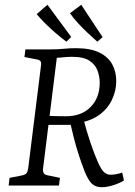

<svg xmlns="http://www.w3.org/2000/svg" viewBox="-20 -774 562 801"><path d="M16 0 20 -32 71 -42Q86 -45 91 -52Q96 -59 98 -75L151 -500Q153 -513 149 -518.5Q145 -524 134 -526L82 -536L86 -568H192Q222 -568 246 -570.5Q270 -573 296 -573Q358 -573 395 -554.5Q432 -536 448.5 -505Q465 -474 465 -436Q465 -394 446 -355.5Q427 -317 389.5 -291.5Q352 -266 296 -260L274 -253H169L173 -291Q190 -290 213.5 -289.5Q237 -289 255 -289Q320 -289 358 -327.5Q396 -366 396 -429Q396 -454 387 -479Q378 -504 353.5 -520.5Q329 -537 281 -537Q262 -537 244 -535Q226 -533 217 -533L159 -66Q159 -61 161.5 -53.5Q164 -46 177 -43L230 -32L226 0ZM404 7Q379 7 363.5 -7.5Q348 -22 333 -59Q321 -90 309.5 -125Q298 -160 288.5 -197Q279 -234 271 -270L326 -285Q341 -227 358 -177Q375 -127 390 -94Q403 -66 414.5 -55.5Q426 -45 442 -45Q463 -45 490 -54L497 -21Q482 -11 454.5 -2Q427 7 404 7ZM408 -619 386 -600Q369 -615 346.5 -636Q324 -657 304 -679Q284 -701 272 -719L319 -754ZM277 -620 257 -600Q238 -614 214 -634.5Q190 -655 168 -677Q146 -699 133 -715L178 -754Z"/></svg>

Font: Rasa Light
Style: Italic
Weight: 300
Italic angle: -7.10001°
Designer: Anna Giedrys (Yrsa+Rasa design), David Brezina (Yrsa art-direction, Rasa art-direction, design)
Foundry: Rosetta Type Foundry
Version: Version 2.004